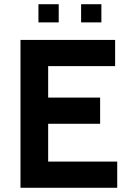

<svg xmlns="http://www.w3.org/2000/svg" viewBox="-20 -889 608 909"><path d="M77 0V-700H525V-576H208V-427H454V-303H208V-124H535V0ZM162 -783V-869H258V-783ZM364 -783V-869H460V-783Z"/></svg>

Font: Cabin Resolve
Style: Bold-Resolve
Weight: 700
Designer: Pablo Impallari
Foundry: Pablo Impallari. http://www.impallari.com Igino Marini. http://www.ikern.com
Version: Version 3.001